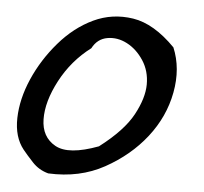

<svg xmlns="http://www.w3.org/2000/svg" viewBox="-30 -467 241 227"><path d="M-2 -290Q-12 -305 -9.5 -327.5Q-7 -350 5.5 -373Q18 -396 37.5 -415Q57 -434 80 -442.5Q103 -451 127.5 -445Q152 -439 175 -411Q183 -386 175 -357.5Q167 -329 146 -306.5Q125 -284 94.5 -270.5Q64 -257 27 -262Q16 -266 9 -275Q2 -284 -2 -290ZM87 -294Q117 -313 129.5 -332Q142 -351 143.5 -367Q145 -383 138 -396Q131 -409 120 -416Q109 -423 97 -422Q85 -421 78 -410Q54 -395 38.5 -371Q23 -347 21.5 -326Q20 -305 35.5 -294.5Q51 -284 87 -294Z"/></svg>

Font: Liu Jian Mao Cao
Style: Regular
Weight: 400
Designer: ZhongQi
Foundry: ZhongQi
Version: Version 1.001